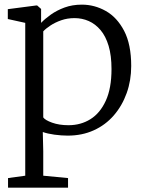

<svg xmlns="http://www.w3.org/2000/svg" viewBox="-20 -588 634 848"><path d="M15.5 241V198.5L91.5 188V-487L14.5 -504V-547.5L141 -564H144L161.5 -548.5V-487Q178.5 -505 204.5 -523.5Q230.5 -542 265 -554.8Q299.5 -567.5 341.5 -567.5Q397.5 -567.5 447.2 -539.5Q497 -511.5 528.2 -451.8Q559.5 -392 559.5 -296.5Q559.5 -232.5 539.5 -176.8Q519.5 -121 482.8 -78.5Q446 -36 394.2 -12.5Q342.5 11 279 11Q251.5 11 220.5 6.8Q189.5 2.5 169 -5L171 80V188L280.5 198.5V241ZM282.5 -35Q336.5 -35 379.2 -61.5Q422 -88 447.2 -143Q472.5 -198 472.5 -283Q472.5 -342.5 459.8 -385.2Q447 -428 424.2 -455Q401.5 -482 372 -495Q342.5 -508 309 -508Q277.5 -508 250.5 -498.5Q223.5 -489 203 -475.5Q182.5 -462 171 -449.5V-69.5Q179 -57.5 210.2 -46.2Q241.5 -35 282.5 -35Z"/></svg>

Font: Merriweather 24pt Light
Style: Regular
Weight: 300
Designer: Eben Sorkin
Foundry: Eben Sorkin
Version: Version 2.100